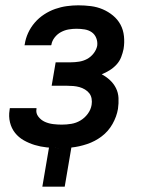

<svg xmlns="http://www.w3.org/2000/svg" viewBox="-20 -548 540 721"><path d="M223 153H139L164 6Q173 7 182 7.5Q191 8 201 8H203Q179 8 155.5 5.5Q132 3 110.5 -3.5Q89 -10 69.5 -21Q50 -32 36.5 -49Q23 -66 17.5 -88.5Q12 -111 16 -135L17 -142H117V-139Q114 -123 124 -110Q134 -97 148.5 -90.5Q163 -84 179.5 -82Q196 -80 212 -80Q230 -80 248 -83Q266 -86 282 -95.5Q298 -105 309.5 -120.5Q321 -136 324 -154Q326 -166 324 -177.5Q322 -189 315.5 -197.5Q309 -206 299 -212Q289 -218 278 -221Q267 -224 255 -225Q243 -226 231 -226H174L189 -314H246Q261 -314 277 -316.5Q293 -319 307 -326.5Q321 -334 331.5 -347.5Q342 -361 345 -376Q347 -391 341.5 -405Q336 -419 324.5 -427Q313 -435 298 -437.5Q283 -440 267 -440Q253 -440 238 -437.5Q223 -435 209 -427.5Q195 -420 185 -407Q175 -394 173 -380L172 -378H72L73 -382Q76 -403 85.5 -424Q95 -445 110.5 -463Q126 -481 146 -494Q166 -507 187.5 -514.5Q209 -522 231 -525Q253 -528 274 -528Q298 -528 321.5 -525Q345 -522 366 -513Q387 -504 404.5 -489.5Q422 -475 432.5 -455.5Q443 -436 445.5 -412Q448 -388 444 -364Q441 -349 435 -333.5Q429 -318 417.5 -305.5Q406 -293 391.5 -284Q377 -275 362 -269Q379 -260 393 -247Q407 -234 415.5 -217Q424 -200 425 -180Q426 -160 423 -139Q418 -110 402.5 -82.5Q387 -55 362 -36Q337 -17 307 -7Q277 3 248 6Z"/></svg>

Font: Iosevka Semibold
Style: Italic
Weight: 600
Italic angle: -9°
Monospace: yes
Designer: Belleve Invis
Foundry: Belleve Invis
Version: Version 32.5.0; ttfautohint (v1.8.4)